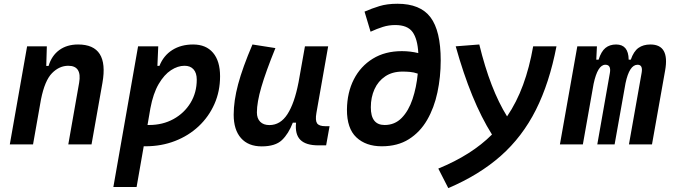

<svg xmlns="http://www.w3.org/2000/svg" viewBox="-20 -762 3556 1013"><path d="M31.7 0 123 -517.6H227.1L224.1 -414.1H236.3Q252.4 -468.3 292.7 -497.8Q333 -527.3 392.1 -527.3Q556.2 -527.3 520.5 -325.2L462.9 0H340.3L397.5 -325.2Q413.1 -415 340.3 -415Q293 -415 254.6 -376.2Q216.3 -337.4 196.3 -237.8L154.3 0Z M700.7 224.6H578.1L708.5 -517.6H814.9L810.5 -414.6H821.3Q842.8 -468.8 888.9 -498Q935.1 -527.3 999 -527.3Q1066.9 -527.3 1104 -483.6Q1141.1 -439.9 1141.1 -359.4Q1141.1 -280.3 1111.3 -213.1Q1081.5 -146 1028.3 -95.9Q975.1 -45.9 903.3 -18.1Q831.5 9.8 747.1 9.8Q742.7 9.8 738.3 9.8ZM758.3 -102.5Q762.2 -102.5 766.6 -102.5Q838.4 -102.5 895.3 -133.8Q952.1 -165 985.1 -219.2Q1018.1 -273.4 1018.1 -341.8Q1018.1 -377 1001.2 -396Q984.4 -415 953.6 -415Q918 -415 882.1 -391.6Q846.2 -368.2 817.1 -318.6Q788.1 -269 773.4 -190.4Z M1360.8 10.3Q1290 10.3 1251.5 -33.4Q1212.9 -77.1 1212.9 -156.7Q1212.9 -229.5 1236.3 -317.4Q1259.8 -405.3 1312 -527.3L1433.1 -508.3Q1382.3 -383.3 1358.9 -302.7Q1335.4 -222.2 1335.4 -168.9Q1335.4 -137.2 1352.8 -119.6Q1370.1 -102.1 1401.4 -102.1Q1459.5 -102.1 1496.6 -159.7Q1533.7 -217.3 1554.7 -325.7V-325.2L1588.9 -517.6H1711.4L1649.4 -166Q1642.6 -127 1652.8 -111.6Q1663.1 -96.2 1696.3 -96.2H1718.8L1700.7 4.9H1659.7Q1593.8 4.9 1564.7 -24.2Q1535.6 -53.2 1542 -114.7H1524.9Q1502.4 -56.2 1467.5 -22.9Q1432.6 10.3 1360.8 10.3Z M1994.1 9.8Q1910.2 9.8 1860.1 -37.4Q1810.1 -84.5 1810.5 -184.1Q1811.5 -273.9 1846.9 -343.3Q1882.3 -412.6 1947 -452.4Q2011.7 -492.2 2100.1 -492.2Q2145 -492.2 2187 -481.9Q2183.1 -556.6 2156.5 -593.3Q2129.9 -629.9 2065.4 -629.9Q2031.2 -629.9 2000.2 -620.1Q1969.2 -610.4 1935.1 -594.7L1903.3 -700.7Q1941.4 -717.3 1981.7 -729.7Q2022 -742.2 2077.1 -742.2Q2197.3 -742.2 2251.2 -670.9Q2305.2 -599.6 2305.2 -443.4Q2305.2 -355.5 2287.8 -274.2Q2270.5 -192.9 2233.4 -128.9Q2196.3 -64.9 2137.2 -27.6Q2078.1 9.8 1994.1 9.8ZM2184.1 -373.5Q2163.1 -380.9 2142.8 -382.6Q2122.6 -384.3 2104 -384.3Q2049.8 -384.3 2012.5 -359.1Q1975.1 -334 1955.8 -291.3Q1936.5 -248.5 1936.5 -196.3Q1936 -102.5 2009.3 -102.5Q2063 -102.5 2099.4 -139.9Q2135.7 -177.2 2156.5 -239Q2177.2 -300.8 2184.1 -373.5Z M2345.2 230.5 2292.5 127.4Q2467.8 55.7 2575.7 -52.2Q2519.5 -141.6 2472.2 -257.3Q2424.8 -373 2384.3 -517.6L2508.8 -527.3Q2566.4 -290.5 2655.3 -147.9Q2706.1 -222.7 2739.7 -314.2Q2773.4 -405.8 2793 -517.6H2916Q2878.9 -324.7 2807.4 -182.4Q2735.8 -40 2622.1 60.5Q2508.3 161.1 2345.2 230.5Z M3129.4 -517.6 3126 -447.3H3138.2Q3151.9 -490.7 3174.3 -509Q3196.8 -527.3 3230.5 -527.3Q3295.9 -527.3 3296.9 -447.3H3308.1Q3323.2 -491.2 3348.6 -509.3Q3374 -527.3 3411.6 -527.3Q3513.7 -527.3 3489.3 -390.6L3419.9 0H3298.3L3365.2 -377.4Q3373 -420.4 3343.8 -420.4Q3300.8 -420.4 3280.3 -323.2L3222.7 0H3131.3L3197.8 -377.4Q3205.1 -420.4 3173.8 -420.4Q3133.3 -420.4 3111.8 -319.3L3055.2 0H2934.1L3025.9 -517.6Z"/></svg>

Font: Cascadia Code PL SemiBold
Style: Italic
Weight: 600
Italic angle: -10°
Monospace: yes
Designer: Aaron Bell
Foundry: Saja Typeworks
Version: Version 2404.023; ttfautohint (v1.8.4)